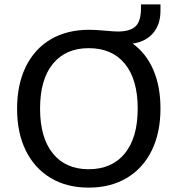

<svg xmlns="http://www.w3.org/2000/svg" viewBox="-20 -849 811 877"><path d="M586 -650Q648 -605 680.5 -529.5Q713 -454 713 -353Q713 -243 673 -161.5Q633 -80 559 -36Q485 8 385 8Q285 8 211.5 -36Q138 -80 98 -161Q58 -242 58 -352Q58 -463 98 -544.5Q138 -626 212 -669.5Q286 -713 388 -713Q413 -713 459 -709Q501 -705 521 -705Q577 -706 600.5 -730Q624 -754 624 -812V-829H713V-799Q713 -737 679 -697.5Q645 -658 586 -650ZM609 -353Q609 -486 550.5 -557.5Q492 -629 385 -629Q280 -629 221.5 -557.5Q163 -486 163 -353Q163 -220 221.5 -148Q280 -76 385 -76Q491 -76 550 -148Q609 -220 609 -353Z"/></svg>

Font: wassup Sans
Style: Medium
Weight: 600
Version: Version 2.001